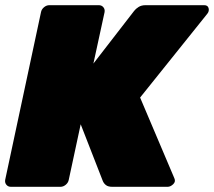

<svg xmlns="http://www.w3.org/2000/svg" viewBox="-23 -720 825 740"><path d="M19 0Q8 0 1.5 -8Q-5 -16 -3 -27L135 -673Q137 -684 146.5 -692Q156 -700 167 -700H358Q369 -700 375.5 -692Q382 -684 380 -673L337 -475L494 -678Q500 -686 511 -693Q522 -700 538 -700H764Q778 -700 781 -688.5Q784 -677 776 -667L517 -344L649 -33Q655 -20 644.5 -10Q634 0 623 0H410Q394 0 385.5 -6.5Q377 -13 373 -23L288 -241L242 -27Q240 -16 230.5 -8Q221 0 210 0Z"/></svg>

Font: Rubik Black
Style: Italic
Weight: 900
Italic angle: -12°
Designer: Hubert and Fischer
Foundry: Hubert and Fischer
Version: Version 2.300;gftools[0.9.30]